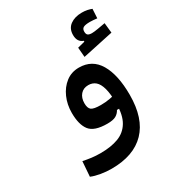

<svg xmlns="http://www.w3.org/2000/svg" viewBox="-200 -731 991 1085"><g transform="rotate(-30 295.5 -188.5)"><path d="M208 235.4Q173.3 235.4 138.4 229.5Q103.5 223.6 78.1 212.9L85.4 115.2Q114.3 121.1 140.4 124.5Q166.5 127.9 199.2 127.9Q265.6 127.9 314 109.9Q362.3 91.8 388.4 48.3Q414.6 4.9 414.6 -70.8Q414.6 -133.8 404.3 -170.9Q394 -208 375 -224.1Q356 -240.2 328.6 -240.2Q296.4 -240.2 277.6 -218.5Q258.8 -196.8 258.8 -161.6Q258.8 -129.9 273.7 -118.4Q288.6 -106.9 335.4 -106.9Q367.2 -106.9 394.3 -112.1Q421.4 -117.2 460 -127L454.6 -37.6H399.4Q389.2 -18.1 370.6 -7.6Q352.1 2.9 314 2.9Q229.5 2.9 199.7 -35.4Q169.9 -73.7 169.9 -150.4Q169.9 -204.6 190.2 -250.5Q210.4 -296.4 246.8 -324.5Q283.2 -352.5 332 -352.5Q418.5 -352.5 461.7 -279.1Q504.9 -205.6 504.9 -75.7Q504.9 78.1 428.7 156.7Q352.5 235.4 208 235.4ZM390.6 -388.7 385.3 -451.7 466.8 -472.2 461.9 -437.5 432.6 -458V-469.7Q396 -481.9 396 -528.3Q396 -569.8 425.8 -591.6Q455.6 -613.3 502 -613.3Q521.5 -613.3 537.4 -609.9Q553.2 -606.4 565.4 -601.6L562 -541.5Q550.8 -543 537.6 -543.9Q524.4 -544.9 516.1 -544.9Q485.4 -544.9 472.9 -538.1Q460.4 -531.2 460.4 -513.2Q460.4 -496.1 468.8 -490Q477.1 -483.9 494.6 -483.9Q508.8 -483.9 535.4 -488.5Q562 -493.2 584 -497.1L590.8 -431.6Z"/></g></svg>

Font: Cascadia Code Medium
Style: Regular
Weight: 500
Monospace: yes
Designer: Aaron Bell
Foundry: Saja Typeworks
Version: Version 2407.024